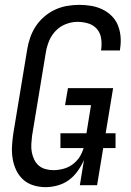

<svg xmlns="http://www.w3.org/2000/svg" viewBox="-20 -763 540 791"><path d="M168 8Q142 8 117.5 0.5Q93 -7 75 -23.5Q57 -40 46.5 -62.5Q36 -85 32 -110Q28 -135 29.5 -161.5Q31 -188 35 -214L92 -559Q96 -584 104.5 -608.5Q113 -633 127.5 -655Q142 -677 162.5 -694.5Q183 -712 206.5 -723Q230 -734 255.5 -738.5Q281 -743 306 -743Q331 -743 355 -739Q379 -735 400.5 -725Q422 -715 439 -698.5Q456 -682 465 -660.5Q474 -639 476.5 -614.5Q479 -590 475 -564L474 -555H396L397 -561Q400 -584 396.5 -606Q393 -628 379 -644Q365 -660 343.5 -666.5Q322 -673 299 -673Q276 -673 252 -664Q228 -655 210 -636.5Q192 -618 182.5 -595Q173 -572 169 -548L112 -203Q110 -186 109 -169Q108 -152 111 -136Q114 -120 121 -105.5Q128 -91 139.5 -81Q151 -71 167 -66.5Q183 -62 200 -62Q223 -62 246 -69Q269 -76 287.5 -92.5Q306 -109 316 -131Q326 -153 330 -176L355 -330H248L260 -400H446L380 0H309L326 -104Q316 -81 300.5 -59Q285 -37 264 -21.5Q243 -6 217.5 1Q192 8 168 8ZM456 -153H229V-214H456Z"/></svg>

Font: Iosevka Fixed
Style: Italic
Weight: 400
Italic angle: -9°
Monospace: yes
Designer: Belleve Invis
Foundry: Belleve Invis
Version: Version 33.2.4